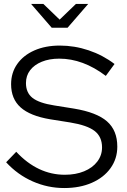

<svg xmlns="http://www.w3.org/2000/svg" viewBox="-20 -939 640 969"><path d="M304 10Q221 10 145 -23.5Q69 -57 11 -120L62 -173Q116 -115 177.5 -86Q239 -57 307 -57Q362 -57 404.5 -74.5Q447 -92 471 -123.5Q495 -155 495 -195Q495 -249 457.5 -278Q420 -307 334 -321L233 -337Q132 -354 84 -397Q36 -440 36 -514Q36 -572 67 -616Q98 -660 153.5 -684.5Q209 -709 282 -709Q356 -709 427.5 -685Q499 -661 558 -616L514 -556Q399 -643 279 -643Q229 -643 191 -627.5Q153 -612 132 -584.5Q111 -557 111 -520Q111 -471 144 -445Q177 -419 253 -407L353 -391Q468 -372 520 -326.5Q572 -281 572 -199Q572 -138 538 -90.5Q504 -43 443.5 -16.5Q383 10 304 10ZM199 -919 281 -840 363 -919H425L321 -799H241L137 -919Z"/></svg>

Font: Red Hat Display VF
Style: Regular
Weight: 300
Designer: Pentagram, MCKL
Foundry: Pentagram, MCKL
Version: Version 1.023